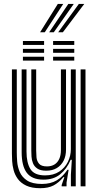

<svg xmlns="http://www.w3.org/2000/svg" viewBox="-20 -956 504 985"><path d="M186.6 9.5Q142.5 9.5 114.7 -3.7Q86.9 -16.9 71.6 -37.9Q56.3 -58.9 49.9 -83.2Q43.5 -107.4 42.3 -130Q41.1 -152.6 41.1 -168.4V-600H66.1V-173.3Q66.1 -154.4 68.1 -127.3Q70.1 -100.2 81.3 -73.8Q92.5 -47.5 119 -29.9Q145.6 -12.3 194.7 -12.3Q239.9 -12.3 270.9 -30.7Q301.9 -49 325.9 -84.9H332L321.4 -19.3V0H296.4L296.2 -6.5L310.1 -47.3H305.4Q281.7 -18.8 254.7 -4.7Q227.8 9.5 186.6 9.5ZM393.6 0V-600H418.6V0ZM217.3 -80.3Q187.4 -80.3 171.5 -91.3Q155.5 -102.2 149.1 -118.7Q142.6 -135.2 141.6 -152.6Q140.6 -170 140.6 -182.9V-600H165.6V-184.4Q165.6 -168.4 167.2 -149.1Q168.9 -129.9 180.4 -116.1Q191.9 -102.3 221.1 -102.3Q243.6 -102.3 259.6 -112.2Q275.5 -122.1 284 -140.9Q292.5 -159.7 292.5 -186V-600H318.7V-188.6Q318.7 -156.5 306.6 -132.1Q294.4 -107.7 271.7 -94Q249.1 -80.3 217.3 -80.3ZM201.9 -34.4Q143.1 -34.9 117.1 -69.9Q91.1 -105 91.1 -174.9V-600H116V-178.1Q116 -121.2 136 -88.7Q156.1 -56.2 211.3 -56.2Q254.2 -56.2 283.6 -75.5Q313 -94.8 328.3 -125.7Q343.5 -156.5 343.5 -190.8V-600H368.6V0H343.7V-60L348.5 -136.1H342.4Q322.6 -88.9 288.4 -61.5Q254.2 -34 201.9 -34.4ZM252.4 -725.5V-745.6H361V-725.5ZM97.6 -645V-665.1H206.2V-645ZM97.6 -685.2V-705.4H206.2V-685.2ZM97.6 -725.5V-745.6H206.2V-725.5ZM252.4 -645V-665.1H361V-645ZM252.4 -685.2V-705.4H361V-685.2ZM185.6 -790.4 276.6 -935.7H304.3L209.6 -790.4ZM278.4 -790.4 384.4 -935.7H412.2L302.4 -790.4ZM232.1 -790.4 330.5 -935.7H358.3L255.9 -790.4Z"/></svg>

Font: Big Shoulders Inline Display SC Thin
Style: Regular
Weight: 100
Designer: Patric King
Foundry: XO Type Co
Version: Version 2.002